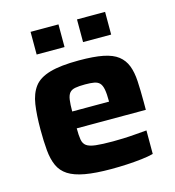

<svg xmlns="http://www.w3.org/2000/svg" viewBox="-106 -794 810 891"><g transform="rotate(-15 298.5 -348.0)"><path d="M320 8Q244 8 194 -1Q144 -10 114.5 -29Q85 -48 71 -79Q57 -110 53 -153.5Q49 -197 49 -254Q49 -324 56.5 -374Q64 -424 88 -456Q112 -488 164 -503Q216 -518 304 -518Q375 -518 420 -509Q465 -500 490.5 -480Q516 -460 528 -429Q540 -398 542.5 -354.5Q545 -311 545 -254V-216H213Q213 -182 216.5 -161.5Q220 -141 234 -131Q248 -121 278 -117.5Q308 -114 360 -114Q382 -114 410 -115Q438 -116 467.5 -118.5Q497 -121 523 -123V-10Q501 -4 467 0Q433 4 395 6Q357 8 320 8ZM390 -279V-299Q390 -335 386 -356Q382 -377 372.5 -387Q363 -397 346 -400Q329 -403 303 -403Q273 -403 255 -399.5Q237 -396 228 -385Q219 -374 216 -352.5Q213 -331 213 -297H408ZM122 -595V-704H256V-595ZM345 -595V-704H480V-595Z"/></g></svg>

Font: Saira SemiExpanded
Style: Bold
Weight: 700
Width: 6
Designer: Hector Gatti with collaboration of the Omnibus-Type team
Foundry: Omnibus-Type
Version: Version 1.101